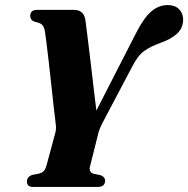

<svg xmlns="http://www.w3.org/2000/svg" viewBox="-20 -739 744 759"><path d="M395.5 -25.5Q395.5 0 366.5 0H110.5Q86.5 0 86.5 -21.5Q86.5 -39 105.5 -47L135 -53Q148 -56.5 154 -64Q160 -71.5 164 -85.5L198 -211.5Q202.5 -227 201 -242.2Q199.5 -257.5 197.5 -273Q195.5 -285.5 191.8 -320.8Q188 -356 183 -402Q178 -448 172.8 -493.8Q167.5 -539.5 163.2 -573.8Q159 -608 157 -618.5Q153.5 -634.5 145.8 -641.8Q138 -649 117 -653Q99.5 -660 99.5 -676Q99.5 -700 127 -700H271.5Q311.5 -700 317.5 -660Q319 -649 322.8 -619.2Q326.5 -589.5 331.5 -548.8Q336.5 -508 341.8 -463Q347 -418 352 -376Q357 -334 361 -302L511 -595Q546.5 -666.5 576.8 -692.8Q607 -719 643 -719Q671.5 -719 687.8 -702.8Q704 -686.5 704 -661Q703.5 -628.5 680.8 -606.8Q658 -585 614.5 -569.5Q575 -555.5 549.5 -537Q524 -518.5 502.5 -475.5L385 -253Q377 -237 372.8 -225.5Q368.5 -214 366.5 -203.5L335.5 -80Q330.5 -58 350.5 -52L379 -46Q395.5 -38.5 395.5 -25.5Z"/></svg>

Font: Fraunces 144pt S050
Style: Bold Italic
Weight: 700
Italic angle: -16°
Version: Version 1.000; ttfautohint (v1.8.3)